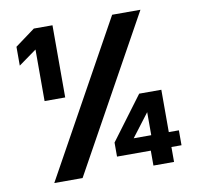

<svg xmlns="http://www.w3.org/2000/svg" viewBox="-78 -781 890 862"><g transform="rotate(-10 366.5 -349.5)"><path d="M122 -605 40 -546V-632L131 -699H216V-370H122ZM488 -699H617L230 0H101ZM553 -68H399V-132L546 -329H647V-136H693V-68H647V0H553ZM567 -136V-241L487 -136Z"/></g></svg>

Font: Prompt Medium
Style: Regular
Weight: 500
Designer: Katatrad Team
Foundry: CadsonDemak
Version: Version 1.000